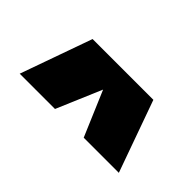

<svg xmlns="http://www.w3.org/2000/svg" viewBox="-36 -858 434 434"><g transform="rotate(45 181.0 -641.0)"><path d="M340.3 -554.7H228L182.1 -662.6L136.2 -554.7H23.4L84.5 -726.6H278.8Z"/></g></svg>

Font: Estedad-FD ExtraBold
Style: Regular
Weight: 800
Designer: Amin Abedi
Version: Version 7.3